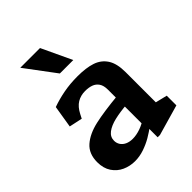

<svg xmlns="http://www.w3.org/2000/svg" viewBox="-231 -944 1081 1081"><g transform="rotate(-45 310.0 -403.5)"><path d="M390.8 -83.9 382.4 -97V-382.1Q382.4 -414.3 369.7 -433.1Q356.9 -451.9 335.6 -459.6Q314.2 -467.3 286.2 -467.2Q250.4 -467.2 222.7 -450.4Q195 -433.7 175.1 -394.9L162.4 -370.2L83.9 -387.1L105.6 -519.9Q152 -536.5 203.4 -546.3Q254.8 -556.1 314.6 -556.1Q382.1 -556.1 427.2 -541.2Q472.3 -526.2 497.5 -488Q522.6 -449.8 522.6 -381.3V-118.3L500.5 -145.9L592.5 -123.5V-46.6L409.1 6H390.8ZM50.8 -135.4Q50.8 -202.5 92.9 -239.5Q135.1 -276.6 207.2 -293Q279.4 -309.3 400.2 -320.6L399.5 -248.5Q342 -244.1 298.4 -233.8Q254.8 -223.5 229 -204Q203.2 -184.4 203.2 -153.8Q203.2 -135.2 213 -119.8Q222.9 -104.4 241.6 -95.6Q260.2 -86.8 286.4 -86.8Q315.3 -86.8 348.3 -98.4Q381.3 -110 410.6 -131.7V-74.5L408 -72.5Q377.3 -49.5 346.2 -31.3Q315.2 -13.2 278.9 -0.8Q242.6 11.5 205.9 11.5Q165.8 11.5 130.3 -4.6Q94.9 -20.7 72.8 -53.8Q50.8 -87 50.8 -135.4ZM120.6 -817.7H277.7L362.4 -637.4H255.4Z"/></g></svg>

Font: Monaspace Xenon Var
Style: Regular
Weight: 400
Designer: Riley Cran and the Lettermatic Team
Version: Version 1.000 (Monaspace Xenon Var)